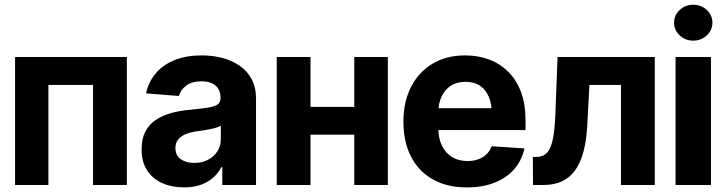

<svg xmlns="http://www.w3.org/2000/svg" viewBox="-20 -789 3097 819"><path d="M44.3 0V-545.9H521.1V0H376.8V-426.8H186.5V0Z M765.2 10.4Q713.2 10.4 672 -8Q630.9 -26.3 607.4 -62.4Q584 -98.5 584 -152.3Q584 -198 600.5 -228.7Q617 -259.4 645.8 -278.3Q674.6 -297.2 711.4 -307.1Q748.1 -317 788.9 -320.7Q836.3 -325.3 865.3 -329.6Q894.2 -333.9 907.5 -342.9Q920.7 -352 920.7 -369.3V-371.7Q920.7 -405.2 899.6 -423.7Q878.5 -442.2 840 -442.2Q799.2 -442.2 775 -424.4Q750.8 -406.6 743 -379.5L603.1 -390.8Q613.8 -440.6 645 -477Q676.2 -513.3 725.7 -533Q775.3 -552.7 840.6 -552.7Q886 -552.7 927.5 -542.1Q969 -531.4 1001.7 -509.1Q1034.3 -486.7 1053.2 -451.7Q1072.1 -416.7 1072.1 -368.2V0H928.3V-76H924.4Q911.1 -50.5 889.2 -31.1Q867.3 -11.7 836.5 -0.7Q805.8 10.4 765.2 10.4ZM808.4 -94.1Q841.8 -94.1 867.3 -107.5Q892.9 -120.9 907.4 -143.7Q921.9 -166.5 921.9 -194.9V-252.7Q915 -248.4 902.6 -244.6Q890.2 -240.8 875 -237.8Q859.7 -234.8 844.6 -232.5Q829.5 -230.3 817.2 -228.5Q790.3 -224.7 770.4 -216.1Q750.4 -207.4 739.4 -193.1Q728.3 -178.8 728.3 -157.4Q728.3 -126.3 750.8 -110.2Q773.3 -94.1 808.4 -94.1Z M1539.5 -333.2V-214.6H1255.1V-333.2ZM1304.5 -545.9V0H1160.5V-545.9ZM1634.4 -545.9V0H1491.2V-545.9Z M1971.5 10.5Q1887.6 10.5 1826.7 -23.6Q1765.8 -57.7 1733.3 -120.8Q1700.8 -183.9 1700.8 -270.3Q1700.8 -354.6 1733.3 -418.1Q1765.7 -481.6 1824.9 -517.2Q1884.1 -552.7 1964.3 -552.7Q2018.5 -552.7 2065.3 -535.5Q2112.1 -518.3 2147.3 -483.7Q2182.4 -449.2 2202.1 -397.3Q2221.7 -345.3 2221.7 -275.6V-234.2H1760.9V-327.5H2148.4L2077.9 -303.1Q2077.9 -344.9 2065.2 -375.5Q2052.5 -406.2 2027.5 -423.1Q2002.5 -440 1965.4 -440Q1928.3 -440 1902.5 -423Q1876.8 -406 1863.3 -376.5Q1849.8 -347.1 1849.8 -309V-243Q1849.8 -198.8 1865.3 -167.3Q1880.8 -135.7 1908.8 -118.9Q1936.8 -102.1 1973.8 -102.1Q1998.9 -102.1 2019.5 -109.3Q2040 -116.5 2054.9 -130.7Q2069.7 -144.8 2077.3 -165.2L2217 -155.9Q2206.3 -105.5 2174 -68Q2141.6 -30.6 2090.3 -10Q2039 10.5 1971.5 10.5Z M2253.6 0 2253 -119.7H2270.8Q2297 -120 2313.2 -137.2Q2329.4 -154.3 2338 -194.6Q2346.6 -235 2349.1 -303.7L2358.3 -545.9H2773.1V0H2628.8V-426.8H2494.2L2485.4 -259.6Q2481.9 -191.2 2468.8 -141.9Q2455.6 -92.7 2432.3 -61.2Q2409 -29.7 2375.6 -14.8Q2342.3 0 2298.9 0Z M2861.7 0V-545.9H3012.7V0ZM2937.1 -615.6Q2903.3 -615.6 2879.3 -638.1Q2855.3 -660.5 2855.3 -692.2Q2855.3 -724.1 2879.3 -746.4Q2903.3 -768.8 2937.1 -768.8Q2970.9 -768.8 2994.9 -746.4Q3018.9 -724.1 3018.9 -692.3Q3018.9 -660.5 2994.9 -638.1Q2970.9 -615.6 2937.1 -615.6Z"/></svg>

Font: Inter Tight
Style: Regular
Weight: 400
Designer: Rasmus Andersson
Foundry: rsms
Version: Version 3.002